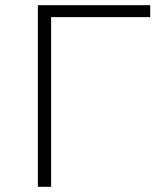

<svg xmlns="http://www.w3.org/2000/svg" viewBox="-20 -720 608 740"><path d="M559 -700V-654H177V0H126V-700Z"/></svg>

Font: mBank Light
Style: Regular
Weight: 300
Designer: Julieta Ulanovsky
Foundry: Julieta Ulanovsky
Version: Version 7.200;PS 007.200;hotconv 1.0.88;makeotf.lib2.5.64775